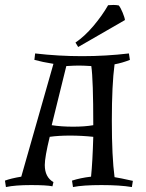

<svg xmlns="http://www.w3.org/2000/svg" viewBox="-34 -748 589 776"><path d="M108 -532Q202 -521 298 -521Q394 -521 487 -532L491 -506Q461 -494 429 -488Q418 -406 418 -260Q418 -114 429 -32Q449 -29 503 -17L499 8Q451 0 376 0Q301 0 261 8L257 -18Q291 -29 334 -34Q340 -92 343 -195Q296 -200 249 -200Q202 -200 167 -195Q147 -113 147 -81Q147 -32 182 -12L178 5Q155 0 91 0Q27 0 -10 8L-14 -18Q10 -27 52 -34L182 -490Q138 -497 105 -506ZM175 -242Q214 -236 261.5 -236Q309 -236 343 -242Q343 -427 335 -481Q301 -483 284.5 -483Q268 -483 234 -481ZM403 -727Q413 -728 424.5 -728Q436 -728 446 -726Q453 -718 461.5 -697.5Q470 -677 471 -667L282 -558L271 -576Q308 -601 343.5 -643Q379 -685 403 -727Z"/></svg>

Font: Almendra SC
Style: Regular
Weight: 400
Designer: Ana Sanfelippo
Foundry: Ana Sanfelippo
Version: Version 1.003